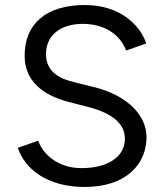

<svg xmlns="http://www.w3.org/2000/svg" viewBox="-20 -732 654 764"><path d="M317 12C479 12 563 -76 563 -187C563 -272 488 -353 352 -386L275 -405C208 -421 163 -452 163 -517C163 -590 219 -637 309 -637C395 -637 457 -596 482 -531L562 -559C536 -636 454 -712 318 -712C163 -712 78 -637 78 -510C78 -407 155 -352 251 -327L328 -307C417 -285 477 -245 477 -180C477 -110 412 -63 304 -63C216 -63 153 -113 132 -172L51 -144C77 -63 164 12 317 12Z"/></svg>

Font: HB Figtree Prototype
Style: Regular
Weight: 400
Designer: Alfredo Marco Pradil
Foundry: Hanken Design Co.®
Version: Version 1.002;Glyphs 3.2 (3228)